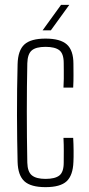

<svg xmlns="http://www.w3.org/2000/svg" viewBox="-20 -765 366 791"><path d="M241.5 -404Q242.5 -423 242.8 -440.2Q243 -457.5 242.8 -473.5Q242.5 -489.5 242.5 -505Q242.5 -544 224.5 -558Q206.5 -572 167.5 -572Q128 -572 110.8 -557.2Q93.5 -542.5 92.5 -504Q91.5 -457.5 91 -407.5Q90.5 -357.5 90.5 -305.2Q90.5 -253 91 -200Q91.5 -147 92.5 -95Q93.5 -57 111.5 -42.5Q129.5 -28 167.5 -28Q206.5 -28 224.5 -42Q242.5 -56 242.5 -95Q242.5 -119 242.8 -143Q243 -167 241.5 -197H281.5Q283 -172.5 283.2 -144.2Q283.5 -116 282.5 -98Q280.5 -42.5 254.5 -18.2Q228.5 6 167.5 6Q107 6 80.5 -18.2Q54 -42.5 52.5 -98Q51.5 -141 50.8 -190Q50 -239 50 -291.2Q50 -343.5 50.5 -396.8Q51 -450 52.5 -501Q54 -557.5 80.5 -581.8Q107 -606 167.5 -606Q228.5 -606 255.5 -581.8Q282.5 -557.5 282.5 -502Q282.5 -479.5 282.8 -455.8Q283 -432 281.5 -404ZM155.5 -640 231.5 -745H265.5L189.5 -640Z"/></svg>

Font: Big Shoulders Text Thin Thin
Style: Regular
Weight: 250
Version: Version 2.002